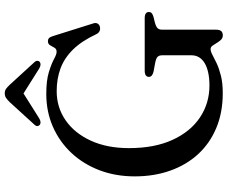

<svg xmlns="http://www.w3.org/2000/svg" viewBox="-94 -835 947 799"><g transform="rotate(-90 379.5 -435.5)"><path d="M655.5 -10.8Q655.5 4.7 649.7 11.4Q643.8 18.2 631.9 18.2Q620.8 18.2 613.4 10.5Q605.9 2.8 600.2 -7.2Q594.4 -17.2 588.7 -24.9Q583 -32.6 575 -32.6Q564.8 -32.6 550.6 -24.9Q536.4 -17.2 515.4 -7.3Q494.4 2.6 464 10.3Q433.7 18 391.3 18Q310.6 18 246.4 -8.9Q182.3 -35.8 137.4 -84.7Q92.6 -133.7 68.8 -200.8Q45 -267.9 45 -348.5Q45 -428 70.6 -495.2Q96.3 -562.4 142.7 -612Q189.2 -661.5 251.8 -689Q314.4 -716.4 388.3 -716.4Q443.9 -716.4 478.7 -705.7Q513.6 -695 533.3 -684.2Q553 -673.4 563.2 -673.4Q575.3 -673.4 580.4 -682.5Q585.4 -691.6 590.7 -700.6Q595.9 -709.6 607.9 -709.6Q615.3 -709.6 620.3 -705.1Q625.2 -700.5 628.6 -689.3L681.9 -519.8Q685.2 -509.7 680.4 -502.1Q675.6 -494.5 665.5 -492.9Q656 -491.3 648.5 -495.3Q640.9 -499.3 636.4 -509Q608.2 -569.2 572.9 -605.1Q537.6 -641.1 494.5 -657.1Q451.4 -673.1 400 -673.1Q331.5 -673.1 278 -635.7Q224.4 -598.4 193.5 -530.8Q162.6 -463.3 162.6 -372.4Q162.6 -265.9 197 -191Q231.3 -116.1 290.4 -76.8Q349.4 -37.4 423.4 -37.4Q452.7 -37.4 475.9 -42.4Q499.2 -47.3 515.4 -56.8Q531.7 -66.3 540.3 -80.2Q548.9 -94.1 548.9 -111.7V-234.3Q548.9 -246.9 542.4 -253.3Q535.9 -259.7 517.1 -263.3L481.9 -269.8Q470.9 -272.2 465 -277.1Q459.1 -282 459.1 -289.3Q459.1 -297.7 465.5 -302.3Q472 -306.8 485 -306.8H703.3Q716.5 -306.8 722.8 -302.3Q729.1 -297.7 729.1 -289.5Q729.1 -282.4 724.7 -278.1Q720.3 -273.8 709.4 -270.4L686.2 -264.7Q669.6 -260.4 662.6 -254.1Q655.5 -247.7 655.5 -234.3ZM410.1 -823.7H370.2L493.5 -746.1Q511.1 -735.8 521.2 -743.6Q525.5 -746.9 525.9 -753.2Q526.3 -759.5 519.5 -766.6L426.8 -867.8Q417.4 -877.8 409.8 -883.5Q402.1 -889.2 390.6 -889.2Q379.1 -889.2 371.1 -883.5Q363.1 -877.8 353.2 -867.8L261 -766.6Q253.9 -759.5 254.4 -753.2Q255 -746.9 259.3 -743.6Q269.4 -735.8 286.8 -746.1Z"/></g></svg>

Font: Fraunces
Style: Regular
Weight: 900
Version: Version 1.000;[b76b70a41]